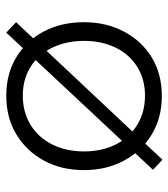

<svg xmlns="http://www.w3.org/2000/svg" viewBox="18 -560 550 627"><g transform="rotate(-90 293.5 -246.0)"><path d="M86 9 53 -22 501 -501 535 -469ZM294 7Q222 7 167.5 -26.5Q113 -60 82.5 -117.5Q52 -175 52 -247Q52 -321 83 -378Q114 -435 168.5 -468Q223 -501 295 -501Q367 -501 421 -468Q475 -435 505 -378Q535 -321 535 -247Q535 -175 504.5 -117Q474 -59 420 -26Q366 7 294 7ZM295 -48Q349 -48 389.5 -73.5Q430 -99 452 -144Q474 -189 474 -247Q474 -305 452 -350.5Q430 -396 389.5 -421.5Q349 -447 295 -447Q241 -447 199.5 -421.5Q158 -396 135.5 -350.5Q113 -305 113 -247Q113 -189 135.5 -144Q158 -99 199.5 -73.5Q241 -48 295 -48Z"/></g></svg>

Font: REM ExtraLight
Style: Regular
Weight: 250
Designer: Octavio Pardo
Foundry: Ashler Design
Version: Version 1.005;gftools[0.9.28]